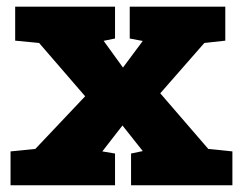

<svg xmlns="http://www.w3.org/2000/svg" viewBox="-20 -548 719 568"><path d="M11.2 0V-100.1L84.5 -107.4L231.9 -263.2L95.7 -420.9L24.9 -427.7V-528.3H320.3V-434.1L286.6 -427.2L343.8 -348.1L402.3 -426.8L363.8 -434.1V-528.3H646.5V-427.7L584.5 -420.9L454.1 -272L596.2 -107.4L667.5 -100.1V0H367.7V-93.8L402.3 -101.1L342.3 -176.8L282.7 -100.1L320.3 -93.8V0Z"/></svg>

Font: Roboto Slab Black
Style: Regular
Weight: 900
Designer: Google
Version: Version 2.000; ttfautohint (v1.8.1.43-b0c9)